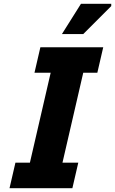

<svg xmlns="http://www.w3.org/2000/svg" viewBox="-20 -988 604 1008"><path d="M192 -740H522L491 -606H417L308 -134H391L360 0H30L61 -134H137L246 -606H161ZM405 -968H564V-956L417 -809H305Z"/></svg>

Font: Arvo
Style: Bold Italic
Weight: 700
Italic angle: -13°
Designer: Anton Koovit (Cyrillic Expansion: Cyreal)
Foundry: Anton Koovit, Yassin Baggar
Version: Version 3.000